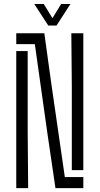

<svg xmlns="http://www.w3.org/2000/svg" viewBox="-20 -972 515 992"><path d="M266.5 0 223.5 -293 160 -744H64V-800H209L245.5 -537L315 -57H410.5V0ZM351 -93V-531L348.5 -800H410.5V-93ZM64 0V-708H123V-304L125.5 0ZM229.5 -840 157 -951.5H206L251 -878L296 -951.5H344L272 -840Z"/></svg>

Font: Big Shoulders Stencil Text Light
Style: Regular
Weight: 300
Designer: Patric King
Foundry: XO Type Co
Version: Version 1.000